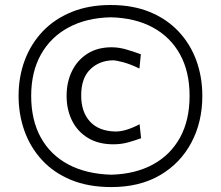

<svg xmlns="http://www.w3.org/2000/svg" viewBox="-20 -748 895 779"><path d="M432 11Q546.8 11 629.4 -37.3Q712 -85.7 756.4 -169.4Q800.9 -253.1 800.9 -359Q800.9 -435.9 776.5 -502.8Q752.1 -569.6 704.5 -620.3Q656.9 -671 587.7 -699.4Q518.6 -727.7 428.7 -727.7Q340.7 -727.7 271.3 -699.6Q201.8 -671.4 153.8 -621.2Q105.9 -571 80.6 -503.9Q55.4 -436.8 55.4 -358.9Q55.4 -283.8 79.2 -217Q103 -150.3 150.3 -98.8Q197.6 -47.3 268.1 -18.1Q338.7 11 432 11ZM439.8 -162.5Q472.8 -162.5 502.3 -171Q531.8 -179.6 552.4 -187.1L546.4 -244Q520.3 -230.1 495.5 -222.2Q470.7 -214.4 448.6 -214.4Q381 -215.8 345.2 -254.7Q309.4 -293.7 309.4 -360.5Q309.4 -430.5 345.6 -466.1Q381.7 -501.7 437 -503.3Q451.1 -503.3 480.1 -495.5Q509.2 -487.6 545.7 -469.9L551.4 -527.8Q528.8 -536.2 496.2 -546.2Q463.6 -556.2 433 -556.2Q375.5 -556.2 334.6 -530.1Q293.7 -504.1 271.9 -459.4Q250.2 -414.8 250.2 -359.1Q250.2 -303.4 272.2 -258.8Q294.3 -214.3 336.8 -188.4Q379.3 -162.5 439.8 -162.5ZM431.9 -39.2Q330.5 -41.9 257.5 -80.6Q184.6 -119.4 145.5 -190.1Q106.5 -260.8 106.5 -358.9Q106.5 -456.3 146.1 -527Q185.7 -597.7 258.1 -636.6Q330.6 -675.6 428.8 -677.8Q528 -675.6 599.7 -636.8Q671.4 -598.1 710.3 -527.6Q749.2 -457.1 749.2 -359Q749.2 -260.1 710.2 -189.4Q671.1 -118.8 600 -80.4Q528.9 -41.9 431.9 -39.2Z"/></svg>

Font: Pinar-VF
Style: Regular
Weight: 300
Designer: Amin Abedi
Version: Version 3.0